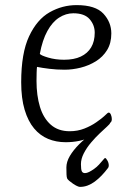

<svg xmlns="http://www.w3.org/2000/svg" viewBox="-20 -544 502 752"><path d="M237 13Q200 13 168.5 0Q137 -13 113.5 -41Q90 -69 76.5 -114Q63 -159 63 -222Q63 -336 94 -402Q125 -468 174.5 -496Q224 -524 280 -524Q354 -524 385 -490.5Q416 -457 416 -413Q416 -375 399.5 -348Q383 -321 355.5 -304Q328 -287 296 -279Q264 -271 233 -271Q202 -271 173.5 -274.5Q145 -278 125 -282Q124 -277 123.5 -259Q123 -241 123 -227Q123 -170 136.5 -125.5Q150 -81 179 -55.5Q208 -30 253 -30Q284 -30 310.5 -40.5Q337 -51 357 -65Q377 -79 387 -88Q397 -97 400 -100Q403 -103 406 -103Q411 -103 414.5 -94.5Q418 -86 418 -77Q418 -73 417 -70Q416 -67 411 -62Q379 -28 336 -7.5Q293 13 237 13ZM231 -310Q270 -310 296.5 -322.5Q323 -335 337 -358.5Q351 -382 351 -416Q351 -446 331 -469Q311 -492 267 -492Q238 -492 211.5 -475Q185 -458 165.5 -422.5Q146 -387 136 -333Q140 -327 168.5 -318.5Q197 -310 231 -310ZM293 188Q289 188 281.5 184.5Q274 181 266 175.5Q258 170 251.5 164.5Q245 159 243 155Q241 150 240.5 139.5Q240 129 240 112Q240 90 253.5 67Q267 44 290.5 20.5Q314 -3 345 -24Q376 -45 411 -62Q411 -59 399.5 -48.5Q388 -38 371 -22Q354 -6 337 14Q320 34 308.5 56Q297 78 297 99Q297 120 300.5 127Q304 134 313 134Q320 134 329 129.5Q338 125 348 118Q358 111 367.5 101Q377 91 385 81Q387 79 388.5 77Q390 75 392 75Q395 75 400.5 84.5Q406 94 406 104Q406 111 403 114Q391 130 378 143.5Q365 157 351.5 167Q338 177 323.5 182.5Q309 188 293 188Z"/></svg>

Font: Briem Hand Thin
Style: Regular
Weight: 100
Designer: Gunnlaugur SE Briem, Eben Sorkin
Foundry: Sorkin Type Co.
Version: Version 1.003